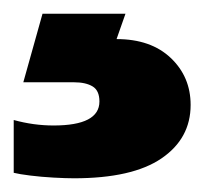

<svg xmlns="http://www.w3.org/2000/svg" viewBox="-26 -20 298 280"><path d="M82 240Q70 240 52 239Q34 238 18 236Q2 234 -6 232V155Q23 163 52 163Q119 163 119 128Q119 112 109 106Q99 100 82 100H8L36 0H157L144 37Q194 37 223 64.5Q252 92 252 133Q252 182 209.5 211Q167 240 82 240Z"/></svg>

Font: Kanit Black
Style: Regular
Weight: 900
Designer: Katatrad Team
Foundry: CadsonDemak
Version: Version 2.000; ttfautohint (v1.8.3)